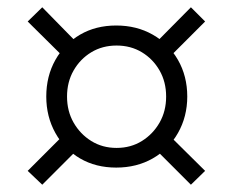

<svg xmlns="http://www.w3.org/2000/svg" viewBox="-20 -615 640 527"><path d="M299 -155Q243 -155 200 -180Q157 -205 132 -250Q107 -295 107 -350Q107 -406 132 -450.5Q157 -495 200 -520Q243 -545 299 -545Q355 -545 399 -520Q443 -495 468.5 -450.5Q494 -406 494 -350Q494 -295 468.5 -250Q443 -205 399 -180Q355 -155 299 -155ZM300 -209Q339 -209 369.5 -228Q400 -247 418 -278.5Q436 -310 436 -350Q436 -390 418 -421.5Q400 -453 369.5 -471.5Q339 -490 300 -490Q261 -490 230.5 -471.5Q200 -453 182 -421.5Q164 -390 164 -350Q164 -310 182 -278.5Q200 -247 230.5 -228Q261 -209 300 -209ZM155 -458 56 -556 96 -595 192 -497ZM96 -108 56 -146 155 -245 194 -206ZM504 -108 408 -204 445 -243 543 -146ZM446 -459 407 -497 504 -595 543 -556Z"/></svg>

Font: SUSE Light
Style: Regular
Weight: 300
Designer: Rene Bieder
Foundry: SUSE
Version: Version 1.000